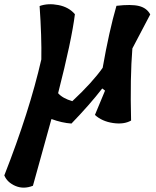

<svg xmlns="http://www.w3.org/2000/svg" viewBox="-90 -574 723 892"><path d="M608 -507 525 -349Q514 -214 519 -14Q486 5 435 -2.5Q384 -10 351 -40L398 -153L385 -163Q327 -88 242 0Q198 -3 149 -21Q74 249 63 289Q20 306 -18 290Q-56 274 -70 241Q47 -57 102 -298Q104 -402 94 -546Q133 -560 181.5 -550.5Q230 -541 258 -508Q243 -387 180 -141Q201 -117 246 -104Q340 -192 387 -259Q417 -430 451 -547Q520 -555 556 -546Q592 -537 608 -507Z"/></svg>

Font: Tillana SemiBold
Style: Regular
Weight: 600
Designer: Lipi Raval (Devanagari, Latin), Jonny Pinhorn (Latin)
Foundry: Indian Type Foundry
Version: Version 2.003;PS 1.0;hotconv 1.0.79;makeotf.lib2.5.61930; tt